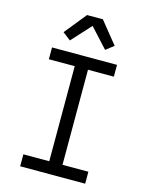

<svg xmlns="http://www.w3.org/2000/svg" viewBox="-141 -1062 881 1147"><g transform="rotate(15 300.0 -488.0)"><path d="M99 0V-74H259V-662H99V-735H501V-662H341V-74H501V0ZM191 -803 142 -841 251 -976H349L458 -841L409 -803L300 -922Z"/></g></svg>

Font: Iosevka Extended
Style: Regular
Weight: 400
Width: 7
Monospace: yes
Designer: Belleve Invis
Foundry: Belleve Invis
Version: Version 32.5.0; ttfautohint (v1.8.4)